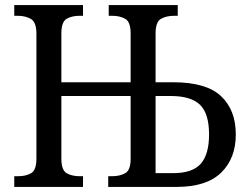

<svg xmlns="http://www.w3.org/2000/svg" viewBox="-20 -734 979 754"><path d="M36 0V-42H51Q82 -42 102.5 -54Q123 -66 123 -112V-602Q123 -647 101.5 -659.5Q80 -672 49 -672H36V-714H306V-672H293Q262 -672 241.5 -660Q221 -648 221 -602V-411H493V-602Q493 -648 472 -660Q451 -672 420 -672H407V-714H678V-672H664Q633 -672 612 -660Q591 -648 591 -602V-411H660Q790 -411 848 -356.5Q906 -302 906 -206Q906 -112 848.5 -56Q791 0 674 0H405V-42H420Q451 -42 472 -54Q493 -66 493 -110V-357H221V-112Q221 -66 241.5 -54Q262 -42 293 -42H306V0ZM659 -54Q736 -54 768.5 -91Q801 -128 801 -206Q801 -288 765.5 -322.5Q730 -357 650 -357H591V-54Z"/></svg>

Font: Noto Serif SemiCondensed
Style: Regular
Weight: 400
Width: 4
Designer: Monotype Design Team
Foundry: Monotype Imaging Inc.
Version: Version 2.013